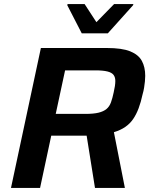

<svg xmlns="http://www.w3.org/2000/svg" viewBox="-20 -924 734 944"><path d="M34 0 181 -688H505Q580 -688 620.5 -671.5Q661 -655 677.5 -624.5Q694 -594 694 -551Q694 -538 692.5 -523.5Q691 -509 688.5 -493Q686 -477 681 -460Q673 -422 661.5 -391.5Q650 -361 634.5 -338.5Q619 -316 596 -300Q573 -284 540 -274L594 0H447L406 -257Q397 -257 387 -257Q377 -257 366 -257H232L177 0ZM254 -364H399Q440 -364 464.5 -370Q489 -376 503.5 -388Q518 -400 525.5 -420.5Q533 -441 539 -470Q543 -487 545 -501Q547 -515 547 -526Q547 -544 538.5 -555.5Q530 -567 508.5 -572.5Q487 -578 449 -578H300ZM382 -760 311 -898 312 -904H396L454 -815L541 -904H636L634 -898L510 -760Z"/></svg>

Font: Saira Thin SemiBold
Style: Italic
Weight: 600
Italic angle: -12°
Version: Version 1.101